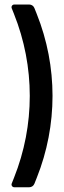

<svg xmlns="http://www.w3.org/2000/svg" viewBox="-20 -789 277 833"><path d="M107 -769.4H41.9C33.5 -769.4 27.7 -760.9 30.9 -753.1L40.7 -728.4C132 -500.2 132 -245.8 40.7 -17.6L30.9 7.1C27.7 14.9 33.5 23.4 41.9 23.4H107C116.7 23.4 125.5 17.5 129.1 8.4L139.5 -17.6C230.7 -245.8 230.7 -500.2 139.5 -728.4L129.1 -754.4C125.5 -763.5 116.7 -769.4 107 -769.4Z"/></svg>

Font: Gridlock
Style: Regular
Weight: 400
Designer: Abhik Krishna Ghosh
Version: Version 001.000